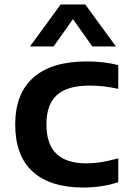

<svg xmlns="http://www.w3.org/2000/svg" viewBox="-20 -828 578 858"><path d="M351.5 10Q204.5 10 126.2 -61Q48 -132 48 -271.5Q48 -410.5 129.8 -482Q211.5 -553.5 367.5 -553.5Q446 -553.5 508.5 -537V-431Q475.5 -438 445 -441.8Q414.5 -445.5 380 -445.5Q281.5 -445.5 234.5 -403.5Q187.5 -361.5 187.5 -272.5Q187.5 -182.5 232.8 -140.2Q278 -98 365.5 -98Q398 -98 431 -103.2Q464 -108.5 508.5 -120.5V-14Q475 -2.5 435 3.8Q395 10 351.5 10ZM114 -620.5 251 -808H361L498 -620.5H392.5L306 -742.5L219.5 -620.5Z"/></svg>

Font: Encode Sans Expanded SemiBold
Style: Regular
Weight: 600
Width: 7
Designer: Multiple Designers
Foundry: Impallari Type
Version: Version 3.000; ttfautohint (v1.8.3) -l 8 -r 50 -G 200 -x 14 